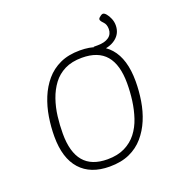

<svg xmlns="http://www.w3.org/2000/svg" viewBox="-120 -751 810 860"><g transform="rotate(-20 284.5 -321.0)"><path d="M259 6Q168 6 119.5 -48Q71 -102 71 -205Q71 -251 78.5 -297.5Q86 -344 103 -385.5Q120 -427 147.5 -459.5Q175 -492 215 -510.5Q255 -529 310 -529Q402 -529 450 -474.5Q498 -420 498 -314Q498 -268 490.5 -221.5Q483 -175 466 -134.5Q449 -94 421.5 -62Q394 -30 354 -12Q314 6 259 6ZM261 -28Q309 -28 343.5 -45Q378 -62 400.5 -91Q423 -120 435.5 -157.5Q448 -195 453.5 -236Q459 -277 459 -318Q459 -407 421.5 -451Q384 -495 307 -495Q259 -495 225 -478Q191 -461 169 -431.5Q147 -402 134 -364.5Q121 -327 116 -286Q111 -245 111 -204Q111 -116 148 -72Q185 -28 261 -28ZM390 -495 374 -523H393Q427 -523 446 -536.5Q465 -550 465 -575Q465 -597 452.5 -609.5Q440 -622 440 -629Q440 -633 444 -637Q448 -641 453.5 -644.5Q459 -648 463 -648Q470 -648 478.5 -638Q487 -628 493.5 -612.5Q500 -597 500 -580Q500 -541 470 -518Q440 -495 390 -495Z"/></g></svg>

Font: Asap Thin
Style: Italic
Weight: 250
Italic angle: -6°
Designer: Pablo Cosgaya
Foundry: Omnibus-Type
Version: Version 3.001